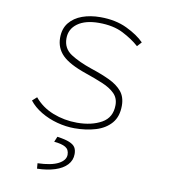

<svg xmlns="http://www.w3.org/2000/svg" viewBox="-80 -560 760 846"><g transform="rotate(10 300.0 -137.0)"><path d="M273 12Q235 12 195.5 1.5Q156 -9 122.5 -29Q89 -49 68 -76L88 -94Q121 -54 172 -34Q223 -14 280 -14Q345 -14 389.5 -39Q434 -64 434 -120Q434 -151 414 -171Q394 -191 359.5 -205.5Q325 -220 281 -235Q205 -261 173.5 -292.5Q142 -324 142 -370Q142 -411 163.5 -437.5Q185 -464 221 -477Q257 -490 302 -490Q370 -490 421 -465.5Q472 -441 500 -412L482 -392Q452 -419 408 -441.5Q364 -464 300 -464Q239 -464 204.5 -439Q170 -414 170 -372Q170 -327 207 -303Q244 -279 303 -259Q349 -244 385 -227Q421 -210 441.5 -185.5Q462 -161 462 -122Q462 -73 436.5 -43.5Q411 -14 368 -1Q325 12 273 12ZM142 216 140 192Q202 190 233 173.5Q264 157 264 132Q264 109 247 99Q230 89 196 86L206 62Q242 67 261 75Q280 83 287 94.5Q294 106 294 124Q294 152 275 172.5Q256 193 221.5 204Q187 215 142 216Z"/></g></svg>

Font: Source Code Pro ExtraLight ExtraLight
Style: Italic
Weight: 250
Italic angle: -11°
Monospace: yes
Version: Version 1.016;hotconv 1.0.116;makeotfexe 2.5.65601